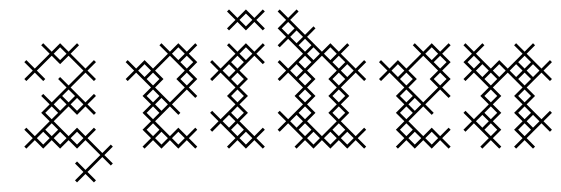

<svg xmlns="http://www.w3.org/2000/svg" viewBox="-20 -310 1187 406"><path d="M107.1 -174.3 125 -192.1 156.4 -160.7 125 -129.3 107.1 -147.1 102.9 -142.9 120.7 -125 89.3 -93.6 71.4 -111.4 67.1 -107.1 85 -89.3 67.1 -71.4 85 -53.6 53.6 -22.1 35.7 -40 31.4 -35.7 49.3 -17.9 31.4 0 35.7 4.3 53.6 -13.6 71.4 4.3 89.3 -13.6 107.1 4.3 125 -13.6 142.9 4.3 160.7 -13.6 192.1 17.9 160.7 49.3 142.9 31.4 138.6 35.7 156.4 53.6 138.6 71.4 142.9 75.7 160.7 57.9 178.6 75.7 182.9 71.4 165 53.6 196.4 22.1 214.3 40 218.6 35.7 200.7 17.9 218.6 0 214.3 -4.3 196.4 13.6 165 -17.9 182.9 -35.7 178.6 -40 160.7 -22.1 142.9 -40 125 -22.1 93.6 -53.6 125 -85 142.9 -67.1 160.7 -85 178.6 -67.1 182.9 -71.4 165 -89.3 182.9 -107.1 178.6 -111.4 160.7 -93.6 129.3 -125 160.7 -156.4 178.6 -138.6 182.9 -142.9 165 -160.7 182.9 -178.6 178.6 -182.9 160.7 -165 129.3 -196.4 147.1 -214.3 142.9 -218.6 125 -200.7 107.1 -218.6 89.3 -200.7 71.4 -218.6 67.1 -214.3 85 -196.4 53.6 -165 35.7 -182.9 31.4 -178.6 49.3 -160.7 31.4 -142.9 35.7 -138.6 53.6 -156.4 71.4 -138.6 75.7 -142.9 57.9 -160.7 89.3 -192.1ZM107.1 -102.9 120.7 -89.3 107.1 -75.7 93.6 -89.3ZM71.4 -31.4 85 -17.9 71.4 -4.3 57.9 -17.9ZM75.7 -35.7 89.3 -49.3 102.9 -35.7 89.3 -22.1ZM75.7 -71.4 89.3 -85 102.9 -71.4 89.3 -57.9ZM93.6 -17.9 107.1 -31.4 120.7 -17.9 107.1 -4.3ZM93.6 -196.4 107.1 -210 120.7 -196.4 107.1 -182.9ZM111.4 -107.1 125 -120.7 138.6 -107.1 125 -93.6ZM129.3 -17.9 142.9 -31.4 156.4 -17.9 142.9 -4.3ZM129.3 -89.3 142.9 -102.9 156.4 -89.3 142.9 -75.7Z M339.3 -22.1 307.9 -53.6 339.3 -85 357.1 -67.1 361.4 -71.4 343.6 -89.3 375 -120.7 392.9 -102.9 397.1 -107.1 379.3 -125 397.1 -142.9 379.3 -160.7 397.1 -178.6 379.3 -196.4 397.1 -214.3 392.9 -218.6 375 -200.7 357.1 -218.6 339.3 -200.7 321.4 -218.6 317.1 -214.3 335 -196.4 303.6 -165 285.7 -182.9 267.9 -165 250 -182.9 245.7 -178.6 263.6 -160.7 245.7 -142.9 250 -138.6 267.9 -156.4 299.3 -125 281.4 -107.1 299.3 -89.3 281.4 -71.4 299.3 -53.6 281.4 -35.7 299.3 -17.9 281.4 0 285.7 4.3 303.6 -13.6 321.4 4.3 339.3 -13.6 357.1 4.3 375 -13.6 392.9 4.3 397.1 0 379.3 -17.9 397.1 -35.7 392.9 -40 375 -22.1 357.1 -40ZM339.3 -93.6 307.9 -125 325.7 -142.9 307.9 -160.7 339.3 -192.1 370.7 -160.7 352.9 -142.9 370.7 -125ZM361.4 -178.6 375 -192.1 388.6 -178.6 375 -165ZM290 -142.9 303.6 -156.4 317.1 -142.9 303.6 -129.3ZM272.1 -160.7 285.7 -174.3 299.3 -160.7 285.7 -147.1ZM290 -35.7 303.6 -49.3 317.1 -35.7 303.6 -22.1ZM290 -71.4 303.6 -85 317.1 -71.4 303.6 -57.9ZM290 -107.1 303.6 -120.7 317.1 -107.1 303.6 -93.6ZM307.9 -17.9 321.4 -31.4 335 -17.9 321.4 -4.3ZM307.9 -89.3 321.4 -102.9 335 -89.3 321.4 -75.7ZM343.6 -17.9 357.1 -31.4 370.7 -17.9 357.1 -4.3ZM343.6 -196.4 357.1 -210 370.7 -196.4 357.1 -182.9ZM361.4 -142.9 375 -156.4 388.6 -142.9 375 -129.3Z M504.3 -142.9 486.4 -160.7 517.9 -192.1 535.7 -174.3 540 -178.6 522.1 -196.4 540 -214.3 535.7 -218.6 517.9 -200.7 500 -218.6 482.1 -200.7 464.3 -218.6 460 -214.3 477.9 -196.4 446.4 -165 428.6 -182.9 424.3 -178.6 442.1 -160.7 424.3 -142.9 428.6 -138.6 446.4 -156.4 477.9 -125 460 -107.1 477.9 -89.3 446.4 -57.9 428.6 -75.7 424.3 -71.4 442.1 -53.6 424.3 -35.7 428.6 -31.4 446.4 -49.3 477.9 -17.9 460 0 464.3 4.3 482.1 -13.6 500 4.3 517.9 -13.6 535.7 4.3 540 0 522.1 -17.9 540 -35.7 535.7 -40 517.9 -22.1 486.4 -53.6 504.3 -71.4 486.4 -89.3 504.3 -107.1 486.4 -125ZM464.3 -67.1 477.9 -53.6 464.3 -40 450.7 -53.6ZM468.6 -35.7 482.1 -49.3 495.7 -35.7 482.1 -22.1ZM464.3 -174.3 477.9 -160.7 464.3 -147.1 450.7 -160.7ZM468.6 -142.9 482.1 -156.4 495.7 -142.9 482.1 -129.3ZM500 -245.7 517.9 -263.6 535.7 -245.7 540 -250 522.1 -267.9 540 -285.7 535.7 -290 517.9 -272.1 500 -290 482.1 -272.1 464.3 -290 460 -285.7 477.9 -267.9 460 -250 464.3 -245.7 482.1 -263.6ZM468.6 -71.4 482.1 -85 495.7 -71.4 482.1 -57.9ZM468.6 -107.1 482.1 -120.7 495.7 -107.1 482.1 -93.6ZM468.6 -178.6 482.1 -192.1 495.7 -178.6 482.1 -165ZM486.4 -17.9 500 -31.4 513.6 -17.9 500 -4.3ZM486.4 -196.4 500 -210 513.6 -196.4 500 -182.9ZM486.4 -267.9 500 -281.4 513.6 -267.9 500 -254.3Z M700.7 -125 732.1 -156.4 750 -138.6 754.3 -142.9 736.4 -160.7 754.3 -178.6 750 -182.9 732.1 -165 700.7 -196.4 718.6 -214.3 714.3 -218.6 696.4 -200.7 678.6 -218.6 660.7 -200.7 629.3 -232.1 647.1 -250 642.9 -254.3 625 -236.4 593.6 -267.9 611.4 -285.7 607.1 -290 589.3 -272.1 571.4 -290 567.1 -285.7 585 -267.9 567.1 -250 585 -232.1 567.1 -214.3 571.4 -210 589.3 -227.9 620.7 -196.4 589.3 -165 571.4 -182.9 567.1 -178.6 585 -160.7 567.1 -142.9 571.4 -138.6 589.3 -156.4 620.7 -125 602.9 -107.1 620.7 -89.3 589.3 -57.9 571.4 -75.7 567.1 -71.4 585 -53.6 567.1 -35.7 571.4 -31.4 589.3 -49.3 620.7 -17.9 602.9 0 607.1 4.3 625 -13.6 642.9 4.3 660.7 -13.6 678.6 4.3 696.4 -13.6 714.3 4.3 732.1 -13.6 750 4.3 754.3 0 736.4 -17.9 754.3 -35.7 750 -40 732.1 -22.1 700.7 -53.6 718.6 -71.4 700.7 -89.3 718.6 -107.1ZM674.3 -142.9 692.1 -125 674.3 -107.1 692.1 -89.3 674.3 -71.4 692.1 -53.6 660.7 -22.1 629.3 -53.6 647.1 -71.4 629.3 -89.3 647.1 -107.1 629.3 -125 647.1 -142.9 629.3 -160.7 660.7 -192.1 692.1 -160.7ZM678.6 -31.4 692.1 -17.9 678.6 -4.3 665 -17.9ZM611.4 -35.7 625 -49.3 638.6 -35.7 625 -22.1ZM607.1 -67.1 620.7 -53.6 607.1 -40 593.6 -53.6ZM611.4 -142.9 625 -156.4 638.6 -142.9 625 -129.3ZM682.9 -178.6 696.4 -192.1 710 -178.6 696.4 -165ZM611.4 -214.3 625 -227.9 638.6 -214.3 625 -200.7ZM607.1 -174.3 620.7 -160.7 607.1 -147.1 593.6 -160.7ZM575.7 -250 589.3 -263.6 602.9 -250 589.3 -236.4ZM593.6 -232.1 607.1 -245.7 620.7 -232.1 607.1 -218.6ZM611.4 -71.4 625 -85 638.6 -71.4 625 -57.9ZM611.4 -107.1 625 -120.7 638.6 -107.1 625 -93.6ZM611.4 -178.6 625 -192.1 638.6 -178.6 625 -165ZM629.3 -17.9 642.9 -31.4 656.4 -17.9 642.9 -4.3ZM629.3 -196.4 642.9 -210 656.4 -196.4 642.9 -182.9ZM665 -196.4 678.6 -210 692.1 -196.4 678.6 -182.9ZM682.9 -35.7 696.4 -49.3 710 -35.7 696.4 -22.1ZM682.9 -71.4 696.4 -85 710 -71.4 696.4 -57.9ZM682.9 -107.1 696.4 -120.7 710 -107.1 696.4 -93.6ZM682.9 -142.9 696.4 -156.4 710 -142.9 696.4 -129.3ZM700.7 -17.9 714.3 -31.4 727.9 -17.9 714.3 -4.3ZM700.7 -160.7 714.3 -174.3 727.9 -160.7 714.3 -147.1Z M875 -22.1 843.6 -53.6 875 -85 892.9 -67.1 897.1 -71.4 879.3 -89.3 910.7 -120.7 928.6 -102.9 932.9 -107.1 915 -125 932.9 -142.9 915 -160.7 932.9 -178.6 915 -196.4 932.9 -214.3 928.6 -218.6 910.7 -200.7 892.9 -218.6 875 -200.7 857.1 -218.6 852.9 -214.3 870.7 -196.4 839.3 -165 821.4 -182.9 803.6 -165 785.7 -182.9 781.4 -178.6 799.3 -160.7 781.4 -142.9 785.7 -138.6 803.6 -156.4 835 -125 817.1 -107.1 835 -89.3 817.1 -71.4 835 -53.6 817.1 -35.7 835 -17.9 817.1 0 821.4 4.3 839.3 -13.6 857.1 4.3 875 -13.6 892.9 4.3 910.7 -13.6 928.6 4.3 932.9 0 915 -17.9 932.9 -35.7 928.6 -40 910.7 -22.1 892.9 -40ZM875 -93.6 843.6 -125 861.4 -142.9 843.6 -160.7 875 -192.1 906.4 -160.7 888.6 -142.9 906.4 -125ZM897.1 -178.6 910.7 -192.1 924.3 -178.6 910.7 -165ZM825.7 -142.9 839.3 -156.4 852.9 -142.9 839.3 -129.3ZM807.9 -160.7 821.4 -174.3 835 -160.7 821.4 -147.1ZM825.7 -35.7 839.3 -49.3 852.9 -35.7 839.3 -22.1ZM825.7 -71.4 839.3 -85 852.9 -71.4 839.3 -57.9ZM825.7 -107.1 839.3 -120.7 852.9 -107.1 839.3 -93.6ZM843.6 -17.9 857.1 -31.4 870.7 -17.9 857.1 -4.3ZM843.6 -89.3 857.1 -102.9 870.7 -89.3 857.1 -75.7ZM879.3 -17.9 892.9 -31.4 906.4 -17.9 892.9 -4.3ZM879.3 -196.4 892.9 -210 906.4 -196.4 892.9 -182.9ZM897.1 -142.9 910.7 -156.4 924.3 -142.9 910.7 -129.3Z M1040 -107.1 1022.1 -125 1053.6 -156.4 1085 -125 1067.1 -107.1 1085 -89.3 1067.1 -71.4 1085 -53.6 1067.1 -35.7 1085 -17.9 1067.1 0 1071.4 4.3 1089.3 -13.6 1107.1 4.3 1111.4 0 1093.6 -17.9 1125 -49.3 1142.9 -31.4 1147.1 -35.7 1129.3 -53.6 1147.1 -71.4 1142.9 -75.7 1125 -57.9 1093.6 -89.3 1111.4 -107.1 1093.6 -125 1125 -156.4 1142.9 -138.6 1147.1 -142.9 1129.3 -160.7 1147.1 -178.6 1142.9 -182.9 1125 -165 1093.6 -196.4 1111.4 -214.3 1107.1 -218.6 1089.3 -200.7 1071.4 -218.6 1067.1 -214.3 1085 -196.4 1053.6 -165 1035.7 -182.9 1017.9 -165 986.4 -196.4 1004.3 -214.3 1000 -218.6 982.1 -200.7 964.3 -218.6 960 -214.3 977.9 -196.4 960 -178.6 977.9 -160.7 960 -142.9 964.3 -138.6 982.1 -156.4 1013.6 -125 995.7 -107.1 1013.6 -89.3 982.1 -57.9 964.3 -75.7 960 -71.4 977.9 -53.6 960 -35.7 964.3 -31.4 982.1 -49.3 1013.6 -17.9 995.7 0 1000 4.3 1017.9 -13.6 1035.7 4.3 1040 0 1022.1 -17.9 1040 -35.7 1022.1 -53.6 1040 -71.4 1022.1 -89.3ZM1000 -67.1 1013.6 -53.6 1000 -40 986.4 -53.6ZM1004.3 -35.7 1017.9 -49.3 1031.4 -35.7 1017.9 -22.1ZM1071.4 -174.3 1085 -160.7 1071.4 -147.1 1057.9 -160.7ZM1004.3 -142.9 1017.9 -156.4 1031.4 -142.9 1017.9 -129.3ZM1075.7 -142.9 1089.3 -156.4 1102.9 -142.9 1089.3 -129.3ZM968.6 -178.6 982.1 -192.1 995.7 -178.6 982.1 -165ZM986.4 -160.7 1000 -174.3 1013.6 -160.7 1000 -147.1ZM1004.3 -71.4 1017.9 -85 1031.4 -71.4 1017.9 -57.9ZM1004.3 -107.1 1017.9 -120.7 1031.4 -107.1 1017.9 -93.6ZM1022.1 -160.7 1035.7 -174.3 1049.3 -160.7 1035.7 -147.1ZM1075.7 -35.7 1089.3 -49.3 1102.9 -35.7 1089.3 -22.1ZM1075.7 -71.4 1089.3 -85 1102.9 -71.4 1089.3 -57.9ZM1075.7 -107.1 1089.3 -120.7 1102.9 -107.1 1089.3 -93.6ZM1075.7 -178.6 1089.3 -192.1 1102.9 -178.6 1089.3 -165ZM1093.6 -53.6 1107.1 -67.1 1120.7 -53.6 1107.1 -40ZM1093.6 -160.7 1107.1 -174.3 1120.7 -160.7 1107.1 -147.1Z"/></svg>

Font: Gossip Low Cross Stitch
Style: Regular
Weight: 300
Width: 3
Designer: Deborah Khodanovich
Version: Version 1.001;Glyphs 3.3.1 (3343)